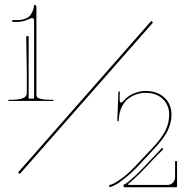

<svg xmlns="http://www.w3.org/2000/svg" viewBox="-20 -770 800 808"><path d="M667 -141.6Q639.6 -115.2 626 -100.6L593.3 -65.9Q554.7 -24.9 526.9 -2.4Q518.6 4.4 518.6 5.9Q518.6 8.3 527.3 8.3H684.1Q698.2 8.3 707.5 -1Q716.8 -10.3 716.8 -25.4V-91.8H725.1V14.6Q725.1 18.1 721.2 18.1H503.9Q500 18.1 500 14.6V9.3Q500 6.3 503.4 5.9Q506.8 5.4 518.1 -3.4Q529.3 -12.2 549.1 -30.5Q568.8 -48.8 589.8 -71.3L662.6 -148.4ZM205.1 -345.2H15.6V-350.1H27.8Q92.8 -350.1 92.8 -377.4V-462.4L90.3 -617.7H100.6V-355H123.5V-675.3Q123.5 -682.1 123.3 -685.3Q123 -688.5 121.3 -691.2Q119.6 -693.8 115.7 -693.8Q110.8 -693.8 99.1 -688.5Q76.7 -677.7 51.3 -677.7H31.7V-685.5H51.3Q73.2 -685.5 88.1 -691.9Q103 -698.2 110.1 -709.5Q117.2 -720.7 119.9 -729.5Q122.6 -738.3 123.5 -749.5Q133.3 -749.5 133.3 -740.2V-371.6Q133.3 -364.7 136.2 -360.8Q139.2 -356.9 152.8 -353.5Q166.5 -350.1 191.4 -350.1H205.1ZM616.7 -682.1 624 -675.3 63.5 -38.1 56.2 -44.4ZM439.9 18.1V8.3Q453.1 8.3 485.6 -14.4Q518.1 -37.1 549.8 -71.3L622.6 -148.4Q664.6 -193.4 678.2 -224.6Q691.9 -255.9 691.9 -287.1Q691.9 -328.6 664.6 -354Q637.2 -379.4 592.3 -379.4Q574.7 -379.4 557.4 -374Q540 -368.7 523.2 -357.2Q506.3 -345.7 494.6 -324.2Q482.9 -302.7 480.5 -273.9L479.5 -262.7Q479.5 -259.8 476.6 -259.8Q473.6 -259.8 473.6 -262.7L478.5 -384.8H484.4L483.4 -356Q483.4 -338.4 488.3 -338.4Q494.1 -338.4 503.9 -349.6Q519.5 -367.2 544.2 -377.2Q568.8 -387.2 592.3 -387.2Q641.6 -387.2 671.6 -359.6Q701.7 -332 701.7 -287.1Q701.7 -255.4 686.8 -222.7Q671.9 -189.9 629.4 -144.5L556.2 -65.9Q546.9 -56.2 535.2 -45.4Q523.4 -34.7 516.4 -28.8Q509.3 -22.9 496.6 -13.4Q483.9 -3.9 482.4 -2.4Q477.1 2 463.9 8.8Q450.7 15.6 439.9 18.1Z"/></svg>

Font: ZnikomitNo25
Style: Regular
Weight: 100
Designer: gluk
Foundry: gluk
Version: Version 0.56